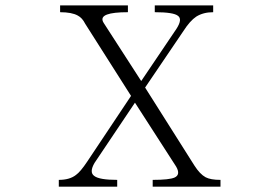

<svg xmlns="http://www.w3.org/2000/svg" viewBox="-20 -698 1040 719"><path d="M200.2 1H418.9V-24.4Q351.6 -24.4 333 -39.1Q313.5 -52.7 334 -87.9L485.4 -313.5L639.6 -74.2Q657.2 -43.9 633.8 -33.2Q614.3 -24.4 551.8 -24.4V1H805.7V-24.4Q768.6 -24.4 750 -34.2Q728.5 -45.9 708 -78.1L523.4 -370.1L667 -582Q691.4 -620.1 714.8 -635.7Q741.2 -652.3 778.3 -652.3V-677.7H559.6V-652.3Q629.9 -652.3 646.5 -638.7Q664.1 -626 640.6 -589.8L508.8 -394.5L368.2 -612.3Q354.5 -633.8 380.9 -643.6Q404.3 -652.3 459 -652.3V-677.7H205.1V-652.3Q249 -652.3 271.5 -639.6Q288.1 -630.9 298.8 -609.4L470.7 -338.9L306.6 -92.8Q281.2 -54.7 264.6 -43Q241.2 -24.4 200.2 -24.4Z"/></svg>

Font: BatangChe
Style: Regular
Weight: 400
Monospace: yes
Version: Version 2.21